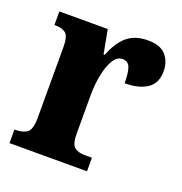

<svg xmlns="http://www.w3.org/2000/svg" viewBox="-105 -640 692 731"><g transform="rotate(20 241.0 -274.0)"><path d="M11 0V-55H15Q45 -55 62 -67.5Q79 -80 79 -127V-413Q79 -457 64.5 -469Q50 -481 22 -481H18V-536H214L232 -440H237Q258 -495 290 -521.5Q322 -548 374 -548Q424 -548 446.5 -522Q469 -496 469 -457Q469 -408 435 -386Q401 -364 345 -364Q345 -405 337.5 -426.5Q330 -448 306 -448Q284 -448 269 -422.5Q254 -397 246.5 -357.5Q239 -318 239 -278V-122Q239 -78 254.5 -66.5Q270 -55 295 -55H325V0Z"/></g></svg>

Font: Noto Serif Armenian Condensed ExtraBold
Style: Regular
Weight: 800
Width: 3
Designer: Monotype Design Team
Foundry: Monotype Imaging Inc.
Version: Version 2.008; ttfautohint (v1.8.4.7-5d5b)